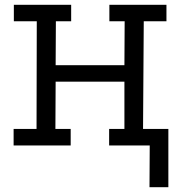

<svg xmlns="http://www.w3.org/2000/svg" viewBox="-20 -609 754 804"><path d="M38 -589H278V-520H214L213 -336H501L502 -520H438V-589H677V-520H582L579 -69H675V0H437V-69H501V-267H213L212 -69H276V0H37V-69H133L134 -520H38ZM606 175 607 0H510V-69H685V175Z"/></svg>

Font: Podkova VF Beta
Style: Regular
Weight: 400
Designer: Ilya Yudin
Foundry: Cyreal (www.cyreal.org)
Version: Version 2.100